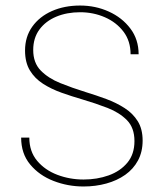

<svg xmlns="http://www.w3.org/2000/svg" viewBox="-20 -675 597 700"><path d="M57.1 -173.3Q57.1 -114.7 90.1 -75.2Q123 -35.6 175 -15.4Q227.1 4.9 284.7 4.9Q328.6 4.9 367.7 -5.9Q406.7 -16.6 436.5 -37.6Q466.3 -58.6 483.2 -90.1Q500 -121.6 500 -162.6Q500 -204.6 482.2 -233.2Q464.4 -261.7 434.3 -281Q404.3 -300.3 367.4 -314Q330.6 -327.6 292 -339.4Q243.2 -354.5 199.7 -372.1Q156.2 -389.6 128.7 -417.7Q101.1 -445.8 101.1 -492.7Q101.1 -536.6 123.8 -567.4Q146.5 -598.1 185.3 -614.3Q224.1 -630.4 272 -630.4Q320.3 -630.4 362.3 -612.1Q404.3 -593.8 430.2 -559.6Q456.1 -525.4 456.1 -477.1H485.4Q485.4 -531.2 455.3 -571Q425.3 -610.8 376.7 -632.8Q328.1 -654.8 272 -654.8Q214.8 -654.8 169.4 -634.8Q124 -614.7 97.7 -577.9Q71.3 -541 71.3 -490.7Q71.3 -447.3 89.1 -418Q106.9 -388.7 137.2 -369.4Q167.5 -350.1 204.6 -336.9Q241.7 -323.7 280.3 -312.5Q328.6 -298.3 372.1 -281.5Q415.5 -264.6 442.9 -236.8Q470.2 -209 470.2 -160.6Q470.2 -112.8 444.3 -81.8Q418.5 -50.8 376.2 -35.6Q334 -20.5 284.7 -20.5Q234.4 -20.5 189.2 -37.6Q144 -54.7 115.5 -88.6Q86.9 -122.6 86.9 -173.3Z"/></svg>

Font: Estedad-FD-VF Thin
Style: Regular
Weight: 100
Designer: Amin Abedi
Version: Version 5.0